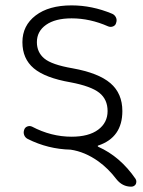

<svg xmlns="http://www.w3.org/2000/svg" viewBox="-20 -576 540 724"><path d="M402.3 -524.4Q412.1 -520.5 417 -510.7Q421.9 -501 418 -490.2Q416 -480.5 406.7 -476.6Q397.5 -472.7 387.7 -476.6Q319.3 -506.8 250 -506.8Q188.5 -506.8 153.8 -482.4Q119.1 -458 119.1 -417Q119.1 -378.9 147 -355.5Q174.8 -332 253.9 -318.4Q351.6 -300.8 396.5 -262.2Q441.4 -223.6 441.4 -157.2Q441.4 -57.6 350.6 -27.3Q348.6 -27.3 348.6 -25.4Q348.6 -23.4 350.6 -22.5Q433.6 14.6 491.2 98.6Q494.1 103.5 494.1 108.4Q494.1 113.3 492.2 118.2Q486.3 127.9 474.6 127.9Q441.4 127.9 418.9 99.6Q388.7 59.6 350.6 32.2Q299.8 -3.9 246.1 -11.7Q161.1 -13.7 85 -51.8Q75.2 -56.6 71.3 -66.4Q67.4 -76.2 71.3 -86.9Q74.2 -95.7 83 -99.1Q91.8 -102.5 100.6 -98.6Q172.9 -60.5 250 -60.5Q314.5 -60.5 350.1 -86.9Q385.7 -113.3 385.7 -157.2Q385.7 -201.2 354.5 -226.1Q323.2 -251 246.1 -265.6Q150.4 -282.2 107.4 -318.4Q64.5 -354.5 64.5 -417Q64.5 -479.5 114.3 -517.6Q164.1 -555.7 250 -555.7Q327.1 -555.7 402.3 -524.4Z"/></svg>

Font: Rounded-X Mgen+ 1m light
Style: Regular
Weight: 200
Designer: [Source Han Sans]
Ryoko NISHIZUKA  (kana & ideographs); Paul D. Hunt (Latin, Greek & Cyrillic); Wenlong ZHANG  (bopomofo
Version: Version 1.059.20150602